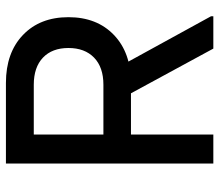

<svg xmlns="http://www.w3.org/2000/svg" viewBox="-66 -674 740 648"><g transform="rotate(-90 304.0 -350.0)"><path d="M76 0V-700H174V0ZM128 -278V-371H342Q401 -371 433.5 -402.5Q466 -434 466 -489H570Q570 -393 510 -335.5Q450 -278 348 -278ZM466 -489Q466 -544 433.5 -575Q401 -606 342 -606H128V-700H348Q450 -700 510 -642.5Q570 -585 570 -489ZM464 0 299 -304 393 -336 573 -8V0Z"/></g></svg>

Font: Fustat SemiBold
Style: Regular
Weight: 600
Designer: Mohamed Gaber, Khaled Hosny, Laura Garcia Mut
Foundry: Kief Type Foundry, Alif Type Foundry, Hard Type Foundry
Version: Version 1.007